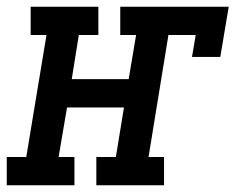

<svg xmlns="http://www.w3.org/2000/svg" viewBox="-62 -550 699 570"><path d="M-42 0V-84H16L76 -446H29V-530H230V-446H172L151 -315H320L342 -446H295V-530H617L592 -381H508L519 -446H438L379 -84H425V0H224V-84H282L306 -231H137L112 -84H159V0Z"/></svg>

Font: Iosevka Slab MdExObl
Style: Regular
Weight: 500
Width: 7
Italic angle: -9°
Monospace: yes
Designer: Belleve Invis
Foundry: Belleve Invis
Version: Version 11.1.1; ttfautohint (v1.8.3)